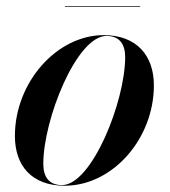

<svg xmlns="http://www.w3.org/2000/svg" viewBox="-20 -582 542 612"><path d="M187 -562V-560H427V-562ZM186 10C339.5 10 470.5 -140 470.5 -310C470.5 -405 415.5 -470 310.5 -470C161 -470 27.5 -319.5 27.5 -148.5C27.5 -53.5 81.5 10 186 10ZM177.5 8C136.5 8 118 -18 118 -59.5C118 -201 224 -467.5 319.5 -467.5C360.5 -467.5 379 -441.5 379 -400C379 -258.5 272.5 8 177.5 8Z"/></svg>

Font: Bodoni* 96pt Medium
Style: Italic
Weight: 500
Italic angle: -13°
Version: Version 2.3